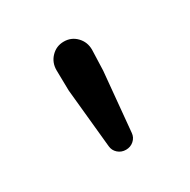

<svg xmlns="http://www.w3.org/2000/svg" viewBox="-81 -848 439 443"><g transform="rotate(-30 138.5 -627.0)"><path d="M107.4 -510.7 91.8 -668 90.8 -722.7Q90.8 -743.2 104.5 -757.3Q118.2 -771.5 138.2 -771.5Q158.2 -771.5 171.9 -757.3Q185.5 -743.2 185.5 -722.7L183.6 -668L168.9 -510.7Q168 -499 159.2 -491.2Q150.4 -483.4 138.2 -483.4Q126 -483.4 117.2 -491.2Q108.4 -499 107.4 -510.7Z"/></g></svg>

Font: Gen Jyuu GothicX Regular
Style: Regular
Weight: 400
Designer: [Source Han Sans]
Ryoko NISHIZUKA  (kana & ideographs); Paul D. Hunt (Latin, Greek & Cyrillic); Wenlong ZHANG  (bopomofo
Version: Version 1.002.20150607